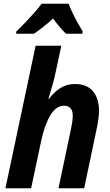

<svg xmlns="http://www.w3.org/2000/svg" viewBox="-20 -1004 588 1024"><path d="M9 0 170 -760H307L276 -615Q270 -584 258.5 -545Q247 -506 238 -477H241Q268 -513 302 -534.5Q336 -556 380 -556Q443 -556 475.5 -517.5Q508 -479 508 -413Q508 -395 505 -371.5Q502 -348 497 -324L429 0H292L359 -318Q363 -337 365.5 -354.5Q368 -372 368 -387Q368 -440 321 -440Q279 -440 248.5 -389Q218 -338 200 -254L146 0ZM67 -836Q88 -856 112.5 -881.5Q137 -907 161 -934Q185 -961 202 -984H346Q354 -962 367 -935Q380 -908 394.5 -882Q409 -856 421 -836L419 -824H332Q316 -839 297.5 -861Q279 -883 263 -905Q211 -858 161 -824H66Z"/></svg>

Font: Noto Sans SemiCondensed
Style: Bold Italic
Weight: 700
Width: 4
Italic angle: -12°
Designer: Monotype Design Team
Foundry: Monotype Imaging Inc.
Version: Version 2.013; ttfautohint (v1.8.4.7-5d5b)